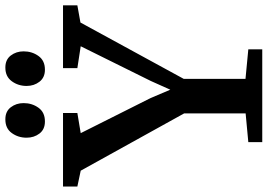

<svg xmlns="http://www.w3.org/2000/svg" viewBox="-177 -837 998 716"><g transform="rotate(-90 322.0 -479.0)"><path d="M257 -62V-291.5L43.5 -677L-15.5 -689.5V-743H258.5V-689.5L183.5 -677L314.5 -416L345.5 -343L378 -415.5L507.5 -677L426 -689.5V-743H660V-689.5L596 -678L386 -293V-62.5L496 -52V0H150V-52ZM226.5 -810.5Q197.5 -810.5 182 -830.8Q166.5 -851 166.5 -879Q166.5 -910 183.8 -934Q201 -958 234.5 -958H235.5Q264.5 -958 280 -937.8Q295.5 -917.5 295.5 -890Q295.5 -858.5 278.2 -834.5Q261 -810.5 227.5 -810.5ZM419.5 -810.5Q391 -810.5 375.2 -830.8Q359.5 -851 359.5 -879Q359.5 -910 377 -934Q394.5 -958 427.5 -958H428.5Q457.5 -958 473 -937.8Q488.5 -917.5 488.5 -890Q488.5 -858.5 471.2 -834.5Q454 -810.5 420.5 -810.5Z"/></g></svg>

Font: Merriweather 24pt SemiBold
Style: Regular
Weight: 600
Designer: Eben Sorkin
Foundry: Eben Sorkin
Version: Version 2.100